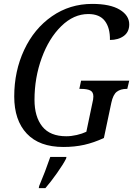

<svg xmlns="http://www.w3.org/2000/svg" viewBox="-20 -744 691 985"><path d="M53 -249Q53 -379 104 -488Q155 -597 246.5 -660.5Q338 -724 453 -724Q545 -724 594 -694.5Q643 -665 643 -619Q643 -580 615 -559.5Q587 -539 544 -539Q545 -601 518 -636.5Q491 -672 433 -672Q358 -672 294.5 -610Q231 -548 194 -446.5Q157 -345 157 -232Q157 -145 197 -95Q237 -45 320 -45Q346 -45 374 -51.5Q402 -58 423 -68L454 -216Q459 -235 459 -249Q459 -272 443 -280Q427 -288 396 -288H387L396 -330H643L633 -288H629Q599 -288 579.5 -273.5Q560 -259 551 -216L513 -36Q461 -12 412 -1Q363 10 305 10Q182 10 117.5 -58.5Q53 -127 53 -249ZM181 210Q212 137 238 61H321L319 70Q305 98 272.5 144Q240 190 213 221H179Z"/></svg>

Font: Noto Serif Narrow
Style: Italic
Weight: 400
Width: 4
Italic angle: -12°
Designer: Monotype Design Team
Foundry: Monotype Imaging Inc.
Version: Version 1.001